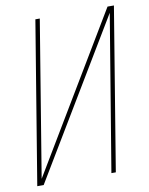

<svg xmlns="http://www.w3.org/2000/svg" viewBox="-83 -796 666 857"><g transform="rotate(-10 250.0 -367.5)"><path d="M16 0 137 -735H157L41 -29L464 -735H493L372 0H352L469 -706L45 0Z"/></g></svg>

Font: Iosevka SS18 Thin
Style: Italic
Weight: 100
Italic angle: -9°
Monospace: yes
Designer: Belleve Invis
Foundry: Belleve Invis
Version: Version 25.1.1; ttfautohint (v1.8.4)